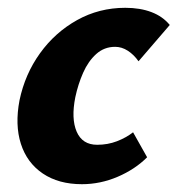

<svg xmlns="http://www.w3.org/2000/svg" viewBox="-20 -458 455 492"><path d="M190 14Q130 14 89.5 -13.5Q49 -41 33.5 -89.5Q18 -138 30 -201Q44 -268 82.5 -321.5Q121 -375 177.5 -406.5Q234 -438 301 -438Q339 -438 368 -427Q397 -416 415 -394L335 -301Q323 -318 307.5 -328Q292 -338 275 -338Q247 -338 226.5 -319.5Q206 -301 193 -271.5Q180 -242 173 -209Q162 -154 176.5 -120.5Q191 -87 229 -87Q256 -87 279.5 -96Q303 -105 321 -119L357 -55Q326 -24 281.5 -5Q237 14 190 14Z"/></svg>

Font: Ysabeau Office ExtraBold
Style: Italic
Weight: 800
Italic angle: -12°
Designer: Christian Thalmann (Catharsis Fonts)
Version: Version 2.001;gftools[0.9.30]; featfreeze: tnum,lnum,ss02